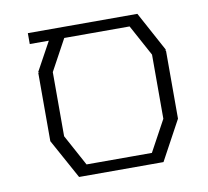

<svg xmlns="http://www.w3.org/2000/svg" viewBox="-61 -800 678 625"><g transform="rotate(-10 277.5 -487.0)"><path d="M69 -732H431L502 -601L498 -599H502V-373L431 -242H245H152L80 -373V-599H84L80 -601L132 -696H69ZM183 -696 127 -593V-381L183 -278H338H399L455 -381V-593L399 -696Z"/></g></svg>

Font: Mixer
Style: Regular
Weight: 400
Version: Version 1.0